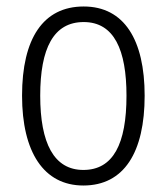

<svg xmlns="http://www.w3.org/2000/svg" viewBox="-20 -562 514 592"><path d="M426 -267C426 -439 363 -542 238 -542C113 -542 48 -443 48 -267C48 -93 115 10 237 10C363 10 426 -93 426 -267ZM104 -267C104 -413 145 -494 238 -494C332 -494 370 -408 370 -267C370 -118 329 -38 237 -38C146 -38 104 -121 104 -267Z"/></svg>

Font: Noto Sans Thai Looped Condensed Light
Style: Regular
Weight: 300
Width: 3
Designer: Sasikarn Vongin, Ben Mitchell
Foundry: The Fontpad Ltd
Version: Version 1.001